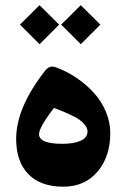

<svg xmlns="http://www.w3.org/2000/svg" viewBox="-20 -719 481 737"><path d="M290 -699.2 365.2 -624.5 290 -549.3 214.8 -624.5ZM131.8 -699.2 207 -624.5 131.8 -549.3 56.6 -624.5ZM222.7 -2.4Q135.7 -2.4 88.9 -50.5Q42 -98.6 42 -185.5Q42 -305.2 152.8 -447.3Q169.9 -469.7 193.8 -460.9Q235.4 -445.8 272.5 -420.9Q309.6 -396 339.1 -364Q368.7 -332 386 -291.3Q403.3 -250.5 403.3 -207.5Q403.3 -118.2 354.5 -60.3Q305.7 -2.4 222.7 -2.4ZM187 -304.7Q129.9 -230 129.9 -204.1Q129.9 -167 219.2 -167Q264.2 -167 290 -179Q315.9 -190.9 315.9 -214.4Q315.9 -226.6 306.9 -238.3Q297.9 -250 286.1 -258.5Q274.4 -267.1 253.9 -276.9Q233.4 -286.6 220.7 -291.7Q208 -296.9 187 -304.7Z"/></svg>

Font: Sahel FD
Style: Bold-FD
Weight: 700
Foundry: Saber Rastikerdar (saber.rastikerdar@gmail.com)
Version: Version 3.3.0